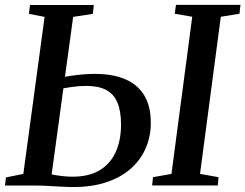

<svg xmlns="http://www.w3.org/2000/svg" viewBox="-22 -763 1009 790"><path d="M282 6.5Q258 6.5 230 5Q202 3.5 174.8 2Q147.5 0.5 126 0.5H-1.5L2.5 -33L74 -47.5L161.5 -693.5L97 -706L101.5 -742.5H364L360 -706L279 -693.5L190.5 -45.5Q208.5 -41.5 231.5 -38.8Q254.5 -36 276 -36Q344.5 -36 388.5 -62.8Q432.5 -89.5 454.2 -137.8Q476 -186 476 -250.5Q476 -305.5 461.2 -340.8Q446.5 -376 415 -392.8Q383.5 -409.5 333.5 -409.5Q302.5 -409.5 273.8 -405.2Q245 -401 224.5 -397.5L228.5 -443.5Q245 -447.5 268.5 -451Q292 -454.5 318 -456.8Q344 -459 367.5 -459Q443 -459 494.5 -436.5Q546 -414 572.2 -369.5Q598.5 -325 598.5 -258.5Q598.5 -200.5 577 -152Q555.5 -103.5 514.8 -68Q474 -32.5 415.2 -13Q356.5 6.5 282 6.5ZM604 0 607.5 -34 683.5 -47.5 769 -694 697 -706.5 702 -743H967.5L963.5 -706.5L886.5 -694L801 -47.5L877 -34L874 0Z"/></svg>

Font: Merriweather 60pt Medium
Style: Italic
Weight: 500
Italic angle: -7.8°
Version: Version 2.101